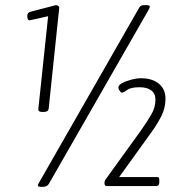

<svg xmlns="http://www.w3.org/2000/svg" viewBox="-20 -723 710 746"><path d="M145 -288Q127 -288 129 -300L167 -660L95 -644Q90 -644 88 -649Q86 -654 86 -660Q86 -674 97 -677L197 -703Q203 -703 207 -699.5Q211 -696 210 -691L169 -300Q167 -288 150 -288ZM139 3Q127 3 127 -3Q127 -6 132 -14L519 -690Q523 -698 527.5 -700.5Q532 -703 540 -703H550Q562 -703 562 -697Q562 -693 558 -686L170 -9Q163 3 147 3ZM395 0Q386 0 386 -11Q386 -17 387 -19.5Q388 -22 389 -24L529 -218Q550 -248 567 -276.5Q584 -305 584 -335Q584 -360 567.5 -372Q551 -384 523 -384Q488 -384 474 -373.5Q460 -363 453 -363Q450 -363 445 -370Q440 -377 440 -384Q440 -392 454.5 -400Q469 -408 490 -413.5Q511 -419 528 -419Q571 -419 597 -398Q623 -377 623 -339Q623 -303 606 -270Q589 -237 566 -206L443 -35H591Q597 -35 598 -31Q599 -27 599 -20V-15Q599 0 587 0Z"/></svg>

Font: Asap Condensed Condensed ExtraLight
Style: Italic
Weight: 200
Width: 3
Italic angle: -6°
Designer: Pablo Cosgaya
Foundry: Omnibus-Type
Version: Version 3.001; ttfautohint (v1.8.4.7-5d5b)